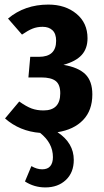

<svg xmlns="http://www.w3.org/2000/svg" viewBox="-20 -566 454 838"><path d="M231 11Q302 58 302 132Q302 187 267.5 219.5Q233 252 178 252Q129 252 89 226L117 159Q141 173 164 173Q188 173 199.5 159Q211 145 211 120Q211 58 155 14Q66 7 2 -49L64 -123Q95 -101 118 -92.5Q141 -84 170 -84Q243 -84 243 -159Q243 -197 223 -212.5Q203 -228 160 -228H104L112 -318H150Q225 -318 225 -388Q225 -419 209 -434Q193 -449 166 -449Q142 -449 122 -441Q102 -433 76 -415L15 -485Q88 -546 191 -546Q265 -546 313.5 -506Q362 -466 362 -399Q362 -354 336.5 -326Q311 -298 257 -283Q322 -272 352.5 -242Q383 -212 383 -154Q383 -84 342.5 -42Q302 0 231 11Z"/></svg>

Font: Fira Sans Extra Condensed SemiBold
Style: Regular
Weight: 600
Width: 1
Designer: Carrois Corporate & Edenspiekermann AG
Foundry: Carrois Corporate GbR & Edenspiekermann AG
Version: Version 4.203